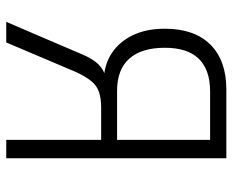

<svg xmlns="http://www.w3.org/2000/svg" viewBox="-85 -660 745 615"><g transform="rotate(90 287.5 -352.5)"><path d="M50 0 152 -238Q168 -278 188 -297Q208 -316 232 -318L239 -319L237 -312Q186 -314 149.5 -338.5Q113 -363 92.5 -406Q72 -449 72 -508Q72 -603 123 -654Q174 -705 266 -705H487V0H428V-304H325Q295 -304 274.5 -297Q254 -290 239.5 -272Q225 -254 211 -224L116 0ZM271 -355H428V-653H273Q204 -653 168.5 -617Q133 -581 133 -508Q133 -433 168 -394Q203 -355 271 -355Z"/></g></svg>

Font: Nunito Sans 10pt Condensed Light
Style: Regular
Weight: 300
Width: 3
Designer: Vernon Adams
Foundry: Vernon Adams
Version: Version 3.101;gftools[0.9.27]